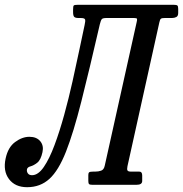

<svg xmlns="http://www.w3.org/2000/svg" viewBox="-59 -770 763 800"><path d="M-35.5 -110Q-25.5 -156.5 4 -178.2Q33.5 -200 63.5 -200Q93.5 -200 108.8 -181.5Q124 -163 118 -136Q111 -103.5 96.2 -92Q81.5 -80.5 68.5 -77Q55.5 -73.5 53.5 -65Q51.5 -56 56.8 -48Q62 -40 74.5 -40Q100 -40 123.5 -74.2Q147 -108.5 168.2 -165.5Q189.5 -222.5 208.5 -291.5Q227.5 -360.5 243.2 -431Q259 -501.5 271.8 -563Q284.5 -624.5 293.5 -665.5Q297.5 -682.5 295.5 -688.8Q293.5 -695 276.5 -695H267.5Q255.5 -695 250.5 -699.5Q245.5 -704 245.5 -720V-730Q245.5 -744.5 248.5 -747.2Q251.5 -750 265 -750H664.5Q676 -750 679.8 -747.2Q683.5 -744.5 683.5 -733V-716Q683.5 -703 675.5 -699Q667.5 -695 658 -695H628Q616 -695 611.8 -692.2Q607.5 -689.5 605 -677L472 -77Q469.5 -64.5 472.2 -59.8Q475 -55 486 -55H521Q533.5 -55 533.5 -39V-16Q533.5 0 510 0H325.5Q315 0 312 -3.2Q309 -6.5 309 -16V-41Q309 -49 312.5 -52Q316 -55 330 -55H338Q351 -55 362.5 -59Q374 -63 377.5 -80L510.5 -678Q513 -688 511.8 -691.5Q510.5 -695 499 -695H385Q369 -695 365 -690Q361 -685 357 -669Q313 -478 280 -347.5Q247 -217 216 -138.2Q185 -59.5 147 -24.8Q109 10 54 10Q4 10 -21.5 -23.8Q-47 -57.5 -35.5 -110Z"/></svg>

Font: Besley* Condensed
Style: Italic
Weight: 400
Width: 3
Italic angle: -13°
Designer: Owen Earl
Foundry: indestructible type*
Version: Version 3.000; ttfautohint (v1.8.3)